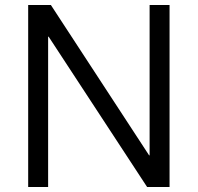

<svg xmlns="http://www.w3.org/2000/svg" viewBox="-20 -750 793 770"><path d="M93 0V-730H184L578 -127H580V-730H660V0H570L175 -603H173V0Z"/></svg>

Font: M PLUS 1
Style: Regular
Weight: 400
Designer: Coji Morishita
Foundry: UNDERFOREST DESIGN
Version: Version 1.001